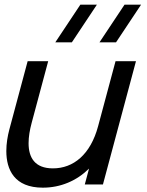

<svg xmlns="http://www.w3.org/2000/svg" viewBox="-20 -808 644 841"><path d="M294.7 -622.5 404.4 -787.5H331.9L222.2 -622.5ZM488.2 -622.5 597.9 -787.5H525.4L415.7 -622.5ZM486.1 -540 409.8 -255.5C376.3 -130.5 301.3 -70.5 211.8 -70.5C132.4 -70.5 105.2 -117.8 105.2 -180.8C105.2 -208.3 110.3 -238.7 118.6 -269.5L191.1 -540H101.1L21.1 -241.5C13.3 -212.4 7.7 -179.1 7.7 -146.5C7.7 -64.4 43.1 14 167.6 14C245.6 14 315.7 -16 370 -69.5L351.4 0H430.9L575.6 -540Z"/></svg>

Font: Manrope
Style: MediumItalic
Weight: 500
Italic angle: -15°
Designer: Mikhail Sharanda
Foundry: Mikhail Sharanda
Version: Version 4.502;hotconv 1.0.109;makeotfexe 2.5.65596